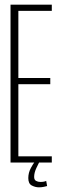

<svg xmlns="http://www.w3.org/2000/svg" viewBox="-20 -695 272 821"><path d="M25 0V-675H201.5V-648.5H58.5V-361.5H195V-335H58.5V-26.5H201.5V0ZM146.5 106Q131 106 116 98.2Q101 90.5 101 66.5Q101 43.5 112.2 23Q123.5 2.5 126.5 0H147Q145 3 135.5 23.5Q126 44 126 61.5Q126 74 134.2 78.5Q142.5 83 152.5 83Q169 83 177.5 78.5L181.5 100.5Q178 101.5 167.8 103.8Q157.5 106 146.5 106Z"/></svg>

Font: Anybody Condensed ExtraLight
Style: Regular
Weight: 200
Width: 3
Designer: Tyler Finck
Foundry: Etcetera Type Company
Version: Version 1.010; ttfautohint (v1.8.3) -l 8 -r 50 -G 200 -x 14 